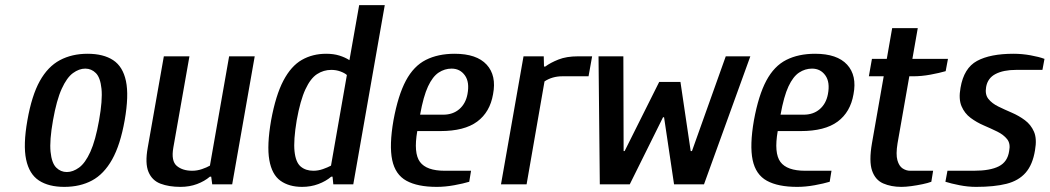

<svg xmlns="http://www.w3.org/2000/svg" viewBox="-20 -720 4100 750"><path d="M231 10Q170 10 132 -15Q94 -40 82 -97Q70 -154 87 -250Q104 -347 135.5 -403.5Q167 -460 214 -485Q261 -510 322 -510Q384 -510 422 -485Q460 -460 472 -403.5Q484 -347 467 -250Q450 -154 418 -97Q386 -40 339.5 -15Q293 10 231 10ZM241 -48Q265 -48 289 -65.5Q313 -83 333 -127Q353 -171 367 -250Q381 -329 376.5 -373Q372 -417 354.5 -434.5Q337 -452 313 -452Q289 -452 265 -434.5Q241 -417 221 -373Q201 -329 187 -250Q173 -171 177.5 -127Q182 -83 199.5 -65.5Q217 -48 241 -48Z M685 10Q640 10 607 -2.5Q574 -15 560 -48.5Q546 -82 557 -143L620 -500H720L657 -143Q648 -91 670.5 -72Q693 -53 731 -53Q750 -53 769 -59.5Q788 -66 800 -73L875 -500H975L887 0H809L805 -30H800Q779 -12 749.5 -1Q720 10 685 10Z M1160 10Q1109 10 1075.5 -14Q1042 -38 1032 -95Q1022 -152 1039 -250Q1057 -348 1087 -405Q1117 -462 1159 -486Q1201 -510 1254 -510Q1283 -510 1305.5 -503Q1328 -496 1345 -485L1383 -700H1483L1360 0H1282L1279 -30H1274Q1253 -12 1223.5 -1Q1194 10 1160 10ZM1204 -53Q1223 -53 1241.5 -59.5Q1260 -66 1273 -73L1335 -427Q1326 -435 1309.5 -441Q1293 -447 1274 -447Q1244 -447 1218.5 -430.5Q1193 -414 1173 -371Q1153 -328 1139 -250Q1126 -172 1130.5 -129Q1135 -86 1154.5 -69.5Q1174 -53 1204 -53Z M1686 10Q1611 10 1567.5 -14Q1524 -38 1512 -95Q1500 -152 1517 -250Q1535 -348 1565.5 -405Q1596 -462 1643.5 -486Q1691 -510 1756 -510Q1842 -510 1881 -467.5Q1920 -425 1906 -352Q1894 -282 1844 -245Q1794 -208 1700 -208H1610Q1595 -122 1620.5 -87.5Q1646 -53 1717 -53H1820L1813 -10Q1790 -3 1754.5 3.5Q1719 10 1686 10ZM1621 -272H1711Q1749 -272 1774 -293.5Q1799 -315 1806 -352Q1815 -399 1796 -425.5Q1777 -452 1744 -452Q1717 -452 1693.5 -436.5Q1670 -421 1652 -382.5Q1634 -344 1621 -272Z M1937 0 2025 -500H2104L2105 -460H2110Q2130 -475 2161.5 -487.5Q2193 -500 2238 -500H2293L2279 -422H2176Q2157 -422 2139.5 -417Q2122 -412 2107 -402L2037 0Z M2323 0 2318 -500H2415L2416 -130H2420L2555 -400H2638L2678 -130H2683L2815 -500H2911L2730 0H2613L2574 -262H2570L2440 0Z M3094 10Q3019 10 2975.5 -14Q2932 -38 2920 -95Q2908 -152 2925 -250Q2943 -348 2973.5 -405Q3004 -462 3051.5 -486Q3099 -510 3164 -510Q3250 -510 3289 -467.5Q3328 -425 3314 -352Q3302 -282 3252 -245Q3202 -208 3108 -208H3018Q3003 -122 3028.5 -87.5Q3054 -53 3125 -53H3228L3221 -10Q3198 -3 3162.5 3.5Q3127 10 3094 10ZM3029 -272H3119Q3157 -272 3182 -293.5Q3207 -315 3214 -352Q3223 -399 3204 -425.5Q3185 -452 3152 -452Q3125 -452 3101.5 -436.5Q3078 -421 3060 -382.5Q3042 -344 3029 -272Z M3501 10Q3461 10 3430 -3.5Q3399 -17 3386.5 -53.5Q3374 -90 3386 -160L3432 -422H3374L3386 -490H3444L3465 -610H3565L3544 -490H3683L3674 -442Q3650 -435 3615 -428.5Q3580 -422 3547 -422H3532L3486 -160Q3479 -117 3485.5 -94Q3492 -71 3506 -62Q3520 -53 3535 -53H3625L3618 -10Q3605 -5 3583.5 -0.5Q3562 4 3540 7Q3518 10 3501 10Z M3793 10Q3761 10 3728 3.5Q3695 -3 3673 -10L3681 -53H3784Q3848 -53 3882 -70.5Q3916 -88 3922 -130Q3928 -159 3914 -176.5Q3900 -194 3875.5 -206Q3851 -218 3823 -230Q3795 -242 3771.5 -259.5Q3748 -277 3736 -305Q3724 -333 3732 -377Q3745 -454 3796.5 -482Q3848 -510 3939 -510Q3972 -510 4005.5 -504Q4039 -498 4060 -490L4052 -447H3949Q3900 -447 3869 -431Q3838 -415 3832 -380Q3827 -351 3841 -333.5Q3855 -316 3879.5 -304Q3904 -292 3932 -280Q3960 -268 3983.5 -250.5Q4007 -233 4019 -205.5Q4031 -178 4023 -133Q4014 -77 3986.5 -45.5Q3959 -14 3911.5 -2Q3864 10 3793 10Z"/></svg>

Font: Cuprum Medium
Style: Italic
Weight: 500
Italic angle: -10°
Version: Version 3.000